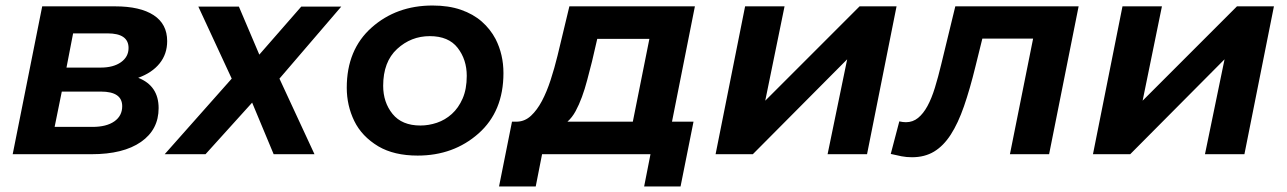

<svg xmlns="http://www.w3.org/2000/svg" viewBox="-20 -559 4664 696"><path d="M133 -536H397Q488 -536 537 -504Q586 -472 586 -410Q586 -363 558.5 -329Q531 -295 481 -277Q555 -248 555 -167Q555 -89 491 -44.5Q427 0 312 0H26ZM345 -314Q391 -314 418.5 -333.5Q446 -353 446 -385Q446 -438 370 -438H245L221 -314ZM315 -99Q366 -99 394.5 -119Q423 -139 423 -174Q423 -227 346 -227H204L178 -99Z M1120 0H972L894 -187L725 0H577L820 -274L699 -535H846L920 -361L1072 -535H1217L993 -274Z M1494 5Q1408.5 5 1351.5 -28.5Q1291.5 -64.5 1264.2 -120.5Q1237 -176.5 1237 -241Q1237 -379 1327 -459Q1417 -539 1548 -539Q1606.5 -539 1651 -523.5Q1695.5 -508 1726.5 -480.8Q1757.5 -453.5 1776.5 -417.5Q1805 -361.5 1805 -294Q1805 -155 1714.5 -75Q1624 5 1494 5ZM1504 -104Q1534 -104 1563.8 -114Q1593.5 -124 1617.8 -145.8Q1642 -167.5 1657 -201.8Q1672 -236 1672 -284Q1672 -343 1639 -385.5Q1606 -428 1538 -428Q1470 -428 1419.5 -381.5Q1369 -335 1369 -248Q1369 -188 1403 -146Q1437 -104 1504 -104Z M1836 -118H1855Q1883 -119 1905 -139.5Q1927 -160 1944.5 -193Q1962 -226 1976 -269Q1990 -312 2001 -357L2044 -536H2499L2416 -118H2494L2447 117H2315L2338 0H1945L1922 117H1789ZM2334 -418H2145L2126 -336Q2117 -301 2108.5 -268.5Q2100 -236 2089.5 -207.5Q2079 -179 2066.5 -156Q2054 -133 2037 -118H2274Z M2681 -536H2824L2754 -194L3096 -536H3230L3123 0H2980L3051 -344L2709 0H2574Z M3240 -119Q3253 -116 3264 -116Q3289 -116 3308 -131.5Q3327 -147 3342 -174.5Q3357 -202 3369 -241Q3381 -280 3392 -326L3443 -536H3890L3783 0H3641L3725 -419H3541L3516 -318Q3496 -236 3474.5 -174Q3453 -112 3426.5 -71Q3400 -30 3366 -9.5Q3332 11 3286 11Q3266 11 3248 7.5Q3230 4 3209 -1Z M4049 -536H4192L4122 -194L4464 -536H4598L4491 0H4348L4419 -344L4077 0H3942Z"/></svg>

Font: Argentum Sans Medium
Style: Italic
Weight: 500
Italic angle: -11°
Designer: Julieta Ulanovsky (font), Cristiano Sobral (main changes and remaster)
Foundry: Julieta Ulanovsky (font), Cristiano Sobral (main changes and remaster)
Version: Version 2.007;June 15, 2022;FontCreator 14.0.0.2814 64-bit; 